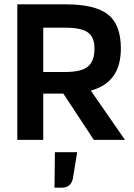

<svg xmlns="http://www.w3.org/2000/svg" viewBox="-20 -647 618 888"><path d="M180 -214V0H60V-627H281Q420 -627 479.5 -580Q539 -533 539 -423Q539 -344 504.5 -295.5Q470 -247 400 -228L558 0H414L273 -214ZM417 -423Q417 -475 386.5 -497Q356 -519 281 -519H180V-314H281Q356 -314 386.5 -339Q417 -364 417 -423ZM337 57 317 179Q313 199 300 210Q287 221 266 221H232L234 57Z"/></svg>

Font: Blinker SemiBold
Style: Regular
Weight: 600
Designer: Juergen Huber
Foundry: supertype
Version: Version 1.015;PS 1.15;hotconv 1.0.88;makeotf.lib2.5.647800